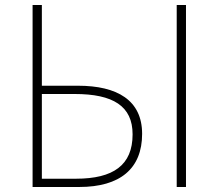

<svg xmlns="http://www.w3.org/2000/svg" viewBox="-20 -746 872 766"><path d="M110 0H296C459 0 547 -73 547 -212C547 -346 448 -404 291 -404H147V-726H110ZM147 -33V-371H278C431 -371 509 -323 509 -210C509 -87 432 -33 283 -33ZM685 0H722V-726H685Z"/></svg>

Font: Noto Sans CJK SC Thin
Style: Regular
Weight: 100
Designer: Ryoko NISHIZUKA 西塚涼子 (kana, bopomofo & ideographs); Paul D. Hunt (Latin, Greek & Cyrillic); Sandoll Communications 산돌커뮤니
Foundry: Adobe
Version: Version 2.004;hotconv 1.0.118;makeotfexe 2.5.65603